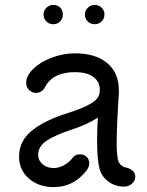

<svg xmlns="http://www.w3.org/2000/svg" viewBox="-20 -740 603 785"><path d="M533 -17Q533 -1 519.5 11Q506 23 488 23Q449 23 420 0Q391 -23 384 -63Q377 -99 377 -167Q377 -213 380 -259Q337 -231 273 -210Q203 -187 169.5 -164Q136 -141 136 -107Q136 -84 154 -68.5Q172 -53 200 -53Q220 -53 241.5 -64.5Q263 -76 280 -98Q289 -109 307 -109Q324 -109 334.5 -98.5Q345 -88 345 -71Q345 -65 341.5 -56.5Q338 -48 334 -43Q281 25 200 25Q138 25 98 -10Q58 -45 58 -100Q58 -164 111 -206.5Q164 -249 258 -278Q321 -298 354.5 -318.5Q388 -339 388 -369V-374Q388 -406 361.5 -425.5Q335 -445 286 -445Q195 -445 163 -382Q158 -372 148 -366Q138 -360 128 -360Q111 -360 99 -372Q87 -384 87 -400Q87 -431 117 -459.5Q147 -488 193.5 -505Q240 -522 286 -522Q371 -522 418.5 -482Q466 -442 466 -371V-358Q457 -226 457 -154Q457 -115 462 -88Q465 -74 475 -65Q485 -56 496 -55Q533 -45 533 -17ZM158 -681Q158 -697 170 -708.5Q182 -720 198 -720Q215 -720 226 -709Q237 -698 237 -681Q237 -664 226 -652.5Q215 -641 198 -641Q181 -641 169.5 -652.5Q158 -664 158 -681ZM327 -681Q327 -697 339 -708.5Q351 -720 367 -720Q384 -720 395.5 -708.5Q407 -697 407 -681Q407 -664 395.5 -652.5Q384 -641 367 -641Q350 -641 338.5 -652.5Q327 -664 327 -681Z"/></svg>

Font: Tsukimi Rounded Medium
Style: Regular
Weight: 500
Designer: Takashi Funayama
Foundry: Takashi Funayama
Version: Version 1.032; ttfautohint (v1.8.3)